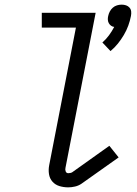

<svg xmlns="http://www.w3.org/2000/svg" viewBox="-20 -795 590 827"><path d="M456 -575 421 -612Q437 -626 449.5 -643Q462 -660 472 -679Q464 -680 458 -684.5Q452 -689 448.5 -695.5Q445 -702 444.5 -710Q444 -718 446 -726Q448 -736 453 -745.5Q458 -755 466 -762Q474 -769 484 -772Q494 -775 504 -775Q514 -775 523 -772Q532 -769 538 -762Q544 -755 545 -745.5Q546 -736 544 -726Q540 -705 532.5 -684.5Q525 -664 513.5 -644.5Q502 -625 488 -607.5Q474 -590 456 -575ZM274 12Q254 12 236 6.5Q218 1 206 -12.5Q194 -26 191 -45Q188 -64 192 -84L307 -676H160V-740H392L262 -72Q260 -64 263 -56.5Q266 -49 274 -49Q278 -49 283 -50Q288 -51 291 -53L451 -167L491 -117L330 -3Q318 5 303 8.5Q288 12 274 12Z"/></svg>

Font: Lode Term
Style: Italic
Weight: 400
Italic angle: -11°
Monospace: yes
Designer: Belleve Invis
Foundry: Belleve Invis
Version: Version 29.2.0